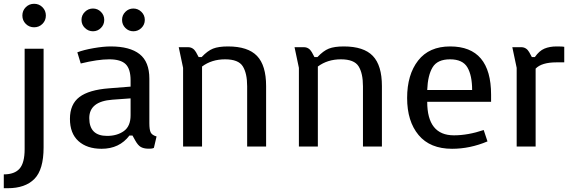

<svg xmlns="http://www.w3.org/2000/svg" viewBox="-43 -773 3017 1013"><path d="M-2 220H-23V147Q34 147 60.5 116.5Q87 86 87 14V-516H187V5Q187 122 138.5 171Q90 220 -2 220ZM93 -647Q75 -665 75 -691Q75 -717 93 -735Q111 -753 137 -753Q163 -753 181 -735Q199 -717 199 -691Q199 -665 181 -647Q163 -629 137 -629Q111 -629 93 -647Z M745 -358V-123Q745 -89 752 -74.5Q759 -60 783 -53L769 7Q762 12 738.5 11.5Q715 11 700 2.5Q685 -6 671 -31L656 -58H640Q587 12 493 12Q416 12 371 -28.5Q326 -69 326 -146Q326 -223 376 -261Q426 -299 532 -307L646 -316V-349Q646 -409 620 -434.5Q594 -460 533.5 -460Q473 -460 383 -438L365 -497Q399 -510 451 -519Q503 -528 541 -528Q642 -528 693.5 -487.5Q745 -447 745 -358ZM646 -165V-254L550 -247Q428 -238 428 -150Q428 -56 522 -56Q575 -56 610.5 -81.5Q646 -107 646 -165ZM405 -625.5Q387 -643 387 -668Q387 -693 405 -710.5Q423 -728 447.5 -728Q472 -728 489.5 -710.5Q507 -693 507 -668Q507 -643 489.5 -625.5Q472 -608 447.5 -608Q423 -608 405 -625.5ZM703 -710.5Q721 -693 721 -668Q721 -643 703 -625.5Q685 -608 660.5 -608Q636 -608 618.5 -625.5Q601 -643 601 -668Q601 -693 618.5 -710.5Q636 -728 660.5 -728Q685 -728 703 -710.5Z M949 -524Q976 -524 991 -498L1005 -472H1021Q1052 -505 1081 -516.5Q1110 -528 1160 -528Q1265 -528 1313 -478Q1361 -428 1361 -319V0H1261V-318Q1261 -386 1238 -423Q1215 -460 1144.5 -460Q1074 -460 1023 -422V0H923V-415L900 -524Z M1560 -524Q1587 -524 1602 -498L1616 -472H1632Q1663 -505 1692 -516.5Q1721 -528 1771 -528Q1876 -528 1924 -478Q1972 -428 1972 -319V0H1872V-318Q1872 -386 1849 -423Q1826 -460 1755.5 -460Q1685 -460 1634 -422V0H1534V-415L1511 -524Z M2529 -27Q2437 12 2342 12Q2226 12 2165.5 -60.5Q2105 -133 2105 -256Q2105 -379 2163 -453.5Q2221 -528 2332 -528Q2548 -528 2548 -273V-236H2211Q2211 -59 2352 -59Q2426 -59 2509 -87ZM2448 -298Q2448 -375 2423 -417.5Q2398 -460 2331.5 -460Q2265 -460 2239.5 -418Q2214 -376 2211 -298Z M2707 -524Q2734 -524 2749 -498L2763 -472H2779Q2802 -505 2829.5 -516.5Q2857 -528 2893.5 -528Q2930 -528 2934 -526V-444H2893Q2815 -444 2783 -411V0H2683V-415L2660 -524Z"/></svg>

Font: Voces
Style: Regular
Weight: 400
Designer: Ana Paula Megda, Pablo Ugerman
Foundry: Ana Paula Megda, Pablo Ugerman
Version: Version 1.003